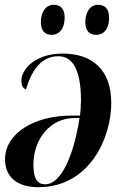

<svg xmlns="http://www.w3.org/2000/svg" viewBox="-20 -769 516 799"><path d="M381 -624C408 -624 434 -645 434 -696C434 -733 416 -749 388 -749C355 -749 335 -718 335 -677C335 -640 353 -624 381 -624ZM196 -624C223 -624 249 -645 249 -697C249 -733 231 -749 203 -749C170 -749 150 -718 150 -677C150 -640 168 -624 196 -624ZM241 -546C125 -546 69 -480 69 -433C69 -411 77 -401 88 -397C112 -478 153 -535 223 -535C283 -535 317 -477 317 -351C317 -335 315 -302 313 -288H277C119 -288 1 -212 1 -106C1 -32 52 10 139 10C355 10 443 -198 443 -340C443 -479 364 -546 241 -546ZM291 -278H311C287 -123 235 -2 168 -2C136 -2 119 -25 119 -83C119 -191 189 -278 291 -278Z"/></svg>

Font: Noto Serif Display SemiCondensed SemiBold
Style: Italic
Weight: 600
Width: 4
Italic angle: -12°
Designer: Monotype Design Team
Foundry: Monotype Imaging Inc.
Version: Version 2.009